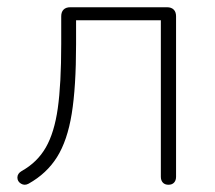

<svg xmlns="http://www.w3.org/2000/svg" viewBox="-20 -504 594 530"><path d="M424 -16V-448H190V-382Q190 -264 178 -190Q166 -116 137.5 -70.5Q109 -25 59 3Q48 9 38 3Q28 -3 28 -14Q28 -25 40 -32Q83 -56 106.5 -97Q130 -138 139.5 -205Q149 -272 149 -383V-459Q149 -471 155.5 -477.5Q162 -484 174 -484H441Q453 -484 459.5 -477.5Q466 -471 466 -459V-16Q466 -6 460.5 0Q455 6 445 6Q435 6 429.5 0Q424 -6 424 -16Z"/></svg>

Font: SN Pro Thin
Style: Regular
Weight: 200
Designer: Tobias Whetton
Foundry: Supernotes
Version: Version 1.003;Glyphs 3.3 (3324)